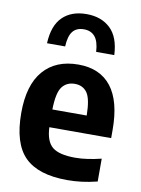

<svg xmlns="http://www.w3.org/2000/svg" viewBox="-90 -867 692 939"><g transform="rotate(10 256.0 -398.0)"><path d="M310 10.5Q166 10.5 99 -56.2Q32 -123 32 -274.5Q32 -413 93.5 -484.2Q155 -555.5 267 -555.5Q374.5 -555.5 430.5 -483.8Q486.5 -412 486.5 -270V-229H179.5Q182.5 -159 216 -131.5Q249.5 -104 329.5 -104Q359.5 -104 391.8 -108.8Q424 -113.5 458.5 -122V-8.5Q418 1.5 382.2 6Q346.5 10.5 310 10.5ZM266 -459.5Q225.5 -459.5 203 -429.8Q180.5 -400 179 -317H349.5Q348.5 -400 327.2 -429.8Q306 -459.5 266 -459.5ZM97 -631.5Q101 -720 144.8 -762.8Q188.5 -805.5 263.5 -805.5Q337 -805.5 382 -762.8Q427 -720 431 -631.5H341Q338 -683.5 318.2 -706.8Q298.5 -730 263.5 -730Q227 -730 208.2 -706.8Q189.5 -683.5 187 -631.5Z"/></g></svg>

Font: Encode Sans Semi Condensed
Style: Bold
Weight: 700
Width: 4
Designer: Multiple Designers
Foundry: Impallari Type
Version: Version 3.000; ttfautohint (v1.8.3) -l 8 -r 50 -G 200 -x 14 